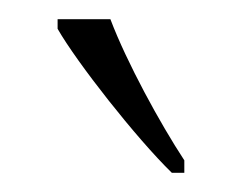

<svg xmlns="http://www.w3.org/2000/svg" viewBox="-20 -786 252 200"><path d="M159 -606H172V-619C147 -657 112 -721 95 -766H40V-756C60 -721 122 -642 159 -606Z"/></svg>

Font: Noto Serif Georgian Condensed ExtraLight
Style: Regular
Weight: 200
Width: 3
Designer: Monotype Design Team, Akaki Razmadze
Foundry: Google LLC
Version: Version 2.003